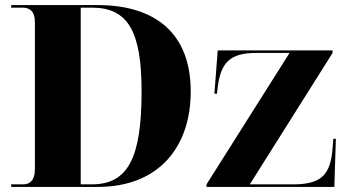

<svg xmlns="http://www.w3.org/2000/svg" viewBox="-20 -734 1360 754"><path d="M24 0H364C603 0 729 -156 729 -375C729 -602 591 -714 364 -714H24V-704H68C96 -704 117 -691 117 -647V-69C117 -27 98 -10 72 -10H24ZM340 -10H297V-704H341C482 -704 536 -612 536 -375C536 -112 482 -10 340 -10ZM791 0H1293L1299 -189H1289L1286 -151C1278 -45 1239 -10 1131 -10H961L1286 -526V-536H835L822 -366H832L835 -391C847 -491 886 -526 985 -526H1117L791 -10Z"/></svg>

Font: Noto Serif Display ExtraBold
Style: Regular
Weight: 800
Designer: Monotype Design Team
Foundry: Monotype Imaging Inc.
Version: Version 2.009